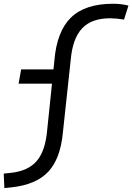

<svg xmlns="http://www.w3.org/2000/svg" viewBox="-50 -762 699 1014"><path d="M-26.9 231.4 -30.3 154.8 7.3 150.9Q99.1 141.1 144.5 87.6Q189.9 34.2 199.2 -75.7L224.6 -320.3H48.3L61.5 -395.5H232.4L237.3 -442.9Q250 -596.2 324.7 -669.2Q399.4 -742.2 547.9 -742.2Q590.8 -742.2 628.4 -732.4L605 -658.7Q562.5 -665.5 531.7 -665.5Q433.6 -665.5 383.5 -612.1Q333.5 -558.6 323.7 -447.8L282.2 -63Q269.5 75.7 205.3 144.5Q141.1 213.4 10.3 227.5Z"/></svg>

Font: Cascadia Code NF SemiLight
Style: Italic
Weight: 350
Italic angle: -10°
Monospace: yes
Designer: Aaron Bell
Foundry: Saja Typeworks
Version: Version 2404.023; ttfautohint (v1.8.4)